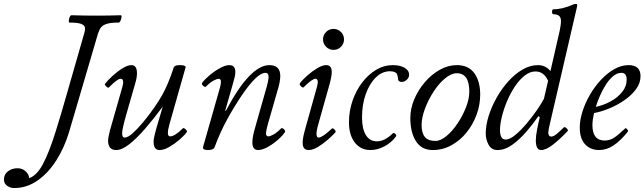

<svg xmlns="http://www.w3.org/2000/svg" viewBox="-199 -745 3256 970"><path d="M-128 205Q-146 205 -162.5 194Q-179 183 -179 162Q-179 136 -159 120.5Q-139 105 -110 105Q-86 105 -69 121Q-52 137 -52 155Q-13 142 18 83.5Q49 25 80.5 -75Q112 -175 150 -310L226 -575Q232 -594 230 -606Q228 -618 210.5 -624.5Q193 -631 152 -631Q148 -631 148.5 -640.5Q149 -650 153 -659Q157 -668 162 -668Q194 -667 225 -666.5Q256 -666 287 -666Q318 -666 349 -666.5Q380 -667 411 -668Q416 -668 415 -659Q414 -650 410 -640.5Q406 -631 401 -631Q361 -631 340.5 -624.5Q320 -618 311 -606Q302 -594 296 -575L150 -78Q127 -1 86.5 63.5Q46 128 -8.5 166.5Q-63 205 -128 205Z M388 13Q347 13 347 -35Q347 -44 350 -57.5Q353 -71 357 -88L419 -305Q431 -347 410 -347Q394 -347 351 -303Q347 -299 337.5 -308.5Q328 -318 332 -322Q346 -340 370 -362Q394 -384 420 -400Q446 -416 465 -416Q493 -416 493 -375Q493 -365 491 -352Q489 -339 482 -316L438 -163Q418 -92 418 -72Q418 -50 431 -50Q447 -50 471.5 -72Q496 -94 524 -127.5Q552 -161 577.5 -197.5Q603 -234 620 -264Q634 -289 649 -324Q664 -359 679 -405Q684 -416 709 -416Q739 -416 739 -406L657 -117Q640 -56 660 -56Q684 -56 724 -96Q729 -101 738.5 -92Q748 -83 745 -78Q732 -60 707.5 -39Q683 -18 656 -2.5Q629 13 607 13Q577 13 577 -28Q577 -39 579.5 -51Q582 -63 589 -90L623 -206Q579 -147 536 -97Q493 -47 455 -17Q417 13 388 13Z M851 13Q823 13 827 -3L913 -305Q918 -324 917 -335.5Q916 -347 905 -347Q898 -347 881 -338.5Q864 -330 841 -307Q837 -303 827.5 -311.5Q818 -320 822 -326Q835 -344 860 -365Q885 -386 912.5 -401Q940 -416 959 -416Q990 -416 990 -381Q990 -369 986 -353Q982 -337 976 -316L939 -187L942 -185Q1064 -416 1162 -416Q1217 -416 1217 -361Q1217 -348 1213.5 -328.5Q1210 -309 1200 -277L1154 -117Q1145 -85 1145 -70.5Q1145 -56 1157 -56Q1165 -56 1182 -65Q1199 -74 1221 -96Q1226 -101 1235.5 -92Q1245 -83 1240 -77Q1228 -59 1204 -38Q1180 -17 1153 -2Q1126 13 1105 13Q1076 13 1076 -25Q1076 -37 1078.5 -53Q1081 -69 1087 -90L1142 -284Q1150 -310 1154 -329Q1158 -348 1158 -356Q1158 -377 1142 -377Q1100 -377 1023 -264Q985 -208 949 -142.5Q913 -77 885 -1Q880 13 851 13Z M1486 -493Q1464 -493 1448.5 -508.5Q1433 -524 1433 -546Q1433 -568 1448.5 -583.5Q1464 -599 1486 -599Q1508 -599 1523.5 -583.5Q1539 -568 1539 -546Q1539 -524 1523.5 -508.5Q1508 -493 1486 -493ZM1360 13Q1330 13 1330 -24Q1330 -48 1342 -90L1402 -305Q1414 -347 1394 -347Q1387 -347 1372.5 -337Q1358 -327 1335 -304Q1331 -300 1321.5 -309Q1312 -318 1316 -324Q1329 -342 1353.5 -363.5Q1378 -385 1404 -400.5Q1430 -416 1449 -416Q1477 -416 1477 -381Q1477 -358 1465 -316L1409 -117Q1399 -82 1400 -66Q1401 -50 1411 -50Q1419 -50 1435.5 -60.5Q1452 -71 1477 -95Q1482 -100 1490.5 -91Q1499 -82 1496 -77Q1482 -61 1458 -40Q1434 -19 1408 -3Q1382 13 1360 13Z M1672 13Q1623 13 1593.5 -25Q1564 -63 1564 -127Q1564 -184 1582 -236Q1600 -288 1631 -328.5Q1662 -369 1701.5 -392.5Q1741 -416 1785 -416Q1822 -416 1845 -402.5Q1868 -389 1868 -368Q1868 -353 1856 -342Q1844 -331 1831 -331Q1818 -331 1813 -340Q1810 -368 1804 -375Q1800 -379 1792 -382Q1784 -385 1771 -385Q1732 -385 1700 -354Q1668 -323 1649 -270Q1630 -217 1630 -152Q1630 -94 1649.5 -62.5Q1669 -31 1705 -31Q1745 -31 1785 -71Q1790 -76 1798 -69Q1806 -62 1801 -55Q1778 -24 1743 -5.5Q1708 13 1672 13Z M1987 13Q1931 13 1902.5 -31.5Q1874 -76 1874 -149Q1874 -197 1894 -244Q1914 -291 1947.5 -330Q1981 -369 2023 -392.5Q2065 -416 2109 -416Q2168 -416 2197.5 -375Q2227 -334 2227 -267Q2227 -215 2208.5 -165Q2190 -115 2157.5 -75Q2125 -35 2081.5 -11Q2038 13 1987 13ZM2001 -33Q2027 -33 2057 -58Q2087 -83 2113 -122Q2139 -161 2155.5 -203.5Q2172 -246 2172 -282Q2172 -375 2109 -375Q2081 -375 2049.5 -349Q2018 -323 1991.5 -282Q1965 -241 1948 -196Q1931 -151 1931 -113Q1931 -73 1947.5 -53Q1964 -33 2001 -33Z M2315 13Q2284 13 2269.5 -13.5Q2255 -40 2255 -71Q2255 -112 2269.5 -158.5Q2284 -205 2309.5 -250.5Q2335 -296 2368.5 -333.5Q2402 -371 2440.5 -393.5Q2479 -416 2519 -416Q2557 -416 2582 -386L2628 -587Q2635 -618 2635 -640Q2635 -673 2597 -673Q2590 -673 2590 -685.5Q2590 -698 2597 -698Q2619 -698 2645.5 -704.5Q2672 -711 2694 -721Q2700 -724 2704.5 -724.5Q2709 -725 2711 -725Q2717 -725 2717 -719Q2717 -716 2716.5 -713Q2716 -710 2715 -706L2575 -102Q2574 -95 2572.5 -88Q2571 -81 2571 -74Q2571 -67 2574.5 -61Q2578 -55 2586 -55Q2597 -55 2612 -67Q2627 -79 2649 -101Q2654 -106 2663.5 -97Q2673 -88 2669 -83Q2628 -40 2593.5 -13.5Q2559 13 2535 13Q2508 13 2508 -36Q2508 -57 2514.5 -91Q2521 -125 2528 -153L2521 -158Q2495 -120 2461 -80.5Q2427 -41 2389.5 -14Q2352 13 2315 13ZM2356 -40Q2376 -40 2403.5 -62.5Q2431 -85 2459.5 -118.5Q2488 -152 2512 -186.5Q2536 -221 2549 -246L2570 -337Q2549 -384 2506 -384Q2478 -384 2451.5 -363Q2425 -342 2402 -307.5Q2379 -273 2362.5 -233.5Q2346 -194 2336.5 -155.5Q2327 -117 2327 -88Q2327 -40 2356 -40Z M2828 13Q2784 13 2757 -16Q2730 -45 2730 -100Q2730 -138 2743.5 -181Q2757 -224 2781 -265.5Q2805 -307 2836.5 -341Q2868 -375 2904 -395.5Q2940 -416 2977 -416Q3037 -416 3037 -360Q3037 -325 3014 -294Q2991 -263 2954.5 -238Q2918 -213 2877.5 -196.5Q2837 -180 2802 -174Q2798 -155 2796 -140.5Q2794 -126 2794 -113Q2794 -35 2856 -35Q2882 -35 2904.5 -50Q2927 -65 2959 -96Q2962 -100 2969 -92.5Q2976 -85 2973 -80Q2936 -34 2901 -10.5Q2866 13 2828 13ZM2811 -205Q2849 -213 2884.5 -232Q2920 -251 2943.5 -279.5Q2967 -308 2967 -343Q2967 -377 2940 -377Q2919 -377 2899 -360.5Q2879 -344 2862 -317.5Q2845 -291 2832 -261Q2819 -231 2811 -205Z"/></svg>

Font: Junicode
Style: Italic
Weight: 400
Italic angle: -11°
Designer: Peter S. Baker
Version: Version 2.100; ttfautohint (v1.8.4)